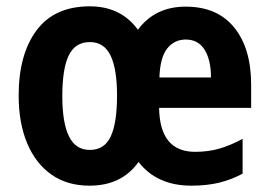

<svg xmlns="http://www.w3.org/2000/svg" viewBox="-20 -577 850 607"><path d="M567 -556Q667 -556 720.5 -490Q774 -424 774 -309V-236H483Q485 -97 597 -97Q638 -97 673 -107Q708 -117 747 -138V-28Q712 -9 673 0.5Q634 10 585 10Q476 10 418 -65Q365 10 263 10Q192 10 142 -25.5Q92 -61 65.5 -125Q39 -189 39 -275Q39 -405 95.5 -481Q152 -557 264 -557Q362 -557 416 -483Q470 -556 567 -556ZM567 -452Q531 -452 508.5 -423.5Q486 -395 484 -332H647Q647 -387 627 -419.5Q607 -452 567 -452ZM264 -444Q218 -444 197.5 -402Q177 -360 177 -273Q177 -189 198 -146Q219 -103 264 -103Q310 -103 330 -145.5Q350 -188 350 -275Q350 -359 329.5 -401.5Q309 -444 264 -444Z"/></svg>

Font: Noto Sans Condensed
Style: Bold
Weight: 700
Width: 3
Designer: Monotype Design Team
Foundry: Monotype Imaging Inc.
Version: Version 2.013; ttfautohint (v1.8.4.7-5d5b)